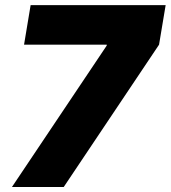

<svg xmlns="http://www.w3.org/2000/svg" viewBox="-20 -748 683 768"><path d="M27.8 0 406.7 -565.4 407.2 -569.3H76.2L102.5 -727.5H642.6L616.2 -569.3L234.9 0Z"/></svg>

Font: Inter Black
Style: Italic
Weight: 900
Italic angle: -9.39999°
Designer: Rasmus Andersson
Foundry: rsms
Version: Version 4.000;git-a52131595